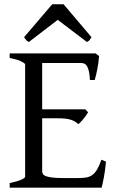

<svg xmlns="http://www.w3.org/2000/svg" viewBox="-20 -860 536 880"><path d="M465.8 -119.1Q461.9 -77.1 455.8 -45.7Q449.7 -14.2 445.8 0H24.4V-21Q57.6 -27.8 76.4 -35.9Q95.2 -43.9 95.2 -50.8V-564Q95.2 -569.8 77.4 -578.6Q59.6 -587.4 24.4 -594.2V-615.2H418L434.1 -603Q433.1 -590.3 431.2 -575.2Q429.2 -560.1 426.3 -544.9Q423.3 -529.8 420.2 -516.1Q417 -502.4 414.1 -493.2H392.1Q391.1 -515.6 387.9 -530.8Q384.8 -545.9 379.9 -554.9Q375 -564 367.9 -567.6Q360.8 -571.3 352.1 -571.3H173.3V-358.9H371.1L383.8 -345.2Q379.9 -338.4 374.3 -330.6Q368.7 -322.8 362.5 -315.2Q356.4 -307.6 350.3 -301.3Q344.2 -294.9 338.9 -291Q331.5 -298.3 323 -303.2Q314.5 -308.1 303.5 -311.5Q292.5 -314.9 277.6 -316.4Q262.7 -317.9 242.2 -317.9H173.3V-75.2Q173.3 -67.9 176.8 -62.3Q180.2 -56.6 190.9 -52.5Q201.7 -48.3 221.2 -46.1Q240.7 -43.9 272.9 -43.9H335.9Q358.4 -43.9 374.3 -46.4Q390.1 -48.8 402.3 -57.4Q414.6 -65.9 424.6 -82.5Q434.6 -99.1 444.8 -127.9ZM399.4 -689.5Q393.6 -680.2 390.1 -675.8Q386.7 -671.4 378.4 -667.5L244.6 -769L112.3 -667.5Q108.4 -669.4 105.7 -671.4Q103 -673.3 100.8 -675.8Q98.6 -678.2 96.2 -681.6Q93.8 -685.1 90.3 -689.5L219.2 -840.3H271.5Z"/></svg>

Font: Noto Serif Devanagari
Style: Regular
Weight: 400
Designer: Monotype Design Team
Foundry: Monotype Imaging Inc.
Version: Version 1.01